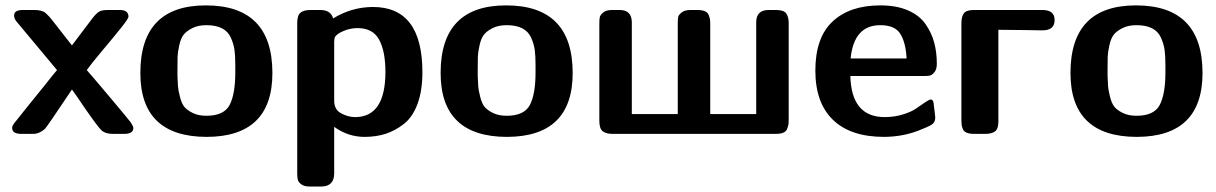

<svg xmlns="http://www.w3.org/2000/svg" viewBox="-20 -495 4498 710"><path d="M24.9 -22Q24.9 -28.8 31 -37.4Q37.1 -45.9 81.1 -100.1Q117.2 -145 143.1 -176.8Q183.1 -227.5 190.9 -235.8Q183.1 -245.6 43 -413.1Q31.7 -425.3 32.2 -438Q32.2 -458 64 -458H106.9Q114.7 -458 119.9 -457.5Q125 -457 131.6 -455.1Q138.2 -453.1 141.6 -451.7Q145 -450.2 152.1 -443.6Q159.2 -437 163.6 -431.9Q168 -426.8 177.5 -414.8Q187 -402.8 194.6 -392.8Q202.1 -382.8 217.5 -363.5Q232.9 -344.2 246.1 -327.1Q249 -331.1 254.4 -338.1Q259.8 -345.2 278.8 -370.6Q297.9 -396 323.2 -429.2Q338.4 -448.2 348.6 -453.1Q358.9 -458 379.9 -458H422.9Q455.1 -458 455.1 -433.1Q455.1 -426.3 427 -391.1Q398.9 -356 358.4 -307.9Q317.9 -259.8 300.8 -235.8Q307.6 -229 380.4 -142.6Q453.1 -56.2 463.9 -42Q472.7 -27.8 473.1 -22Q473.1 0 439.9 0H396Q369.1 0 355 -13.4Q340.8 -26.9 291 -99.1Q264.2 -139.2 246.1 -164.1Q154.3 -26.9 146 -18.1Q125 0 104 0H58.1Q24.9 0 24.9 -22Z M499 -225.1Q499 -475.1 741.2 -475.1Q987.3 -475.1 987.3 -225.1Q987.3 10.7 744.1 11.2Q499 10.7 499 -225.1ZM636.2 -213.9Q637.2 -188 638.2 -175Q639.2 -162.1 645.3 -137.5Q651.4 -112.8 661.4 -100.3Q671.4 -87.9 692.4 -77.4Q713.4 -66.9 743.2 -66.9Q808.1 -66.9 829.1 -106.9Q850.1 -147 850.1 -227.1V-253.9Q850.1 -288.1 847.2 -310.1Q844.2 -332 833.7 -355.5Q823.2 -378.9 800.8 -390.4Q778.3 -401.9 743.2 -401.9Q712.4 -401.9 690.9 -390.9Q669.4 -379.9 658.9 -366.5Q648.4 -353 642.8 -326.9Q637.2 -300.8 636.7 -285.9Q636.2 -271 636.2 -242.2Z M1079.1 147V-410.2Q1079.1 -438 1091.1 -448Q1103 -458 1127.9 -458H1165Q1203.1 -458 1211.9 -426.8Q1279.8 -468.8 1358.9 -469.2Q1542 -469.2 1542 -228Q1542 -159.2 1523.9 -110.6Q1505.9 -62 1473.4 -36.6Q1440.9 -11.2 1405.5 0Q1370.1 11.2 1328.1 11.2Q1267.1 11.2 1215.8 -25.9V146Q1215.8 194.8 1167 194.8H1125Q1105 194.8 1094 186.5Q1083 178.2 1081.1 169.2Q1079.1 160.2 1079.1 147ZM1215.8 -122.1Q1215.8 -89.8 1241.5 -75.9Q1267.1 -62 1293 -62Q1404.8 -62 1405.3 -228Q1405.3 -305.2 1382.1 -348.1Q1358.9 -391.1 1302.2 -391.1Q1275.4 -391.1 1250.7 -380.6Q1226.1 -370.1 1219.2 -358.9Q1216.3 -354 1215.8 -341.8Z M1609.4 -225.1Q1609.4 -475.1 1851.6 -475.1Q2097.7 -475.1 2097.7 -225.1Q2097.7 10.7 1854.5 11.2Q1609.4 10.7 1609.4 -225.1ZM1746.6 -213.9Q1747.6 -188 1748.5 -175Q1749.5 -162.1 1755.6 -137.5Q1761.7 -112.8 1771.7 -100.3Q1781.7 -87.9 1802.7 -77.4Q1823.7 -66.9 1853.5 -66.9Q1918.5 -66.9 1939.5 -106.9Q1960.4 -147 1960.4 -227.1V-253.9Q1960.4 -288.1 1957.5 -310.1Q1954.6 -332 1944.1 -355.5Q1933.6 -378.9 1911.1 -390.4Q1888.7 -401.9 1853.5 -401.9Q1822.8 -401.9 1801.3 -390.9Q1779.8 -379.9 1769.3 -366.5Q1758.8 -353 1753.2 -326.9Q1747.6 -300.8 1747.1 -285.9Q1746.6 -271 1746.6 -242.2Z M2196.3 -47.9V-407.2Q2196.3 -422.4 2197.8 -430.7Q2199.2 -439 2210.2 -448.5Q2221.2 -458 2242.2 -458H2271.5Q2316.4 -458 2316.4 -412.1V-73.2H2486.3V-410.2Q2486.3 -424.3 2487.8 -432.1Q2489.3 -439.9 2500.7 -449Q2512.2 -458 2533.2 -458H2558.6Q2575.7 -458 2586.4 -453.6Q2597.2 -449.2 2600.8 -439.2Q2604.5 -429.2 2605.5 -423.1Q2606.4 -417 2606.4 -403.8V-73.2H2776.4V-414.1Q2777.3 -458 2822.3 -458H2850.6Q2878.4 -458 2887.5 -445.1Q2896.5 -432.1 2896.5 -410.2V-53.2Q2896.5 -41 2895.5 -34.9Q2894.5 -28.8 2890.9 -18.8Q2887.2 -8.8 2876.7 -4.4Q2866.2 0 2849.6 0H2244.6Q2221.7 0 2209 -9.5Q2196.3 -19 2196.3 -47.9Z M2995.1 -233.9Q2995.1 -356 3058.8 -415.5Q3122.6 -475.1 3235.4 -475.1Q3295.4 -475.1 3337.9 -456.5Q3380.4 -438 3402.8 -405.5Q3425.3 -373 3434.8 -336.9Q3444.3 -300.8 3444.3 -258.8Q3444.3 -238.8 3435.3 -227.8Q3426.3 -216.8 3417.7 -215.3Q3409.2 -213.9 3396.5 -213.9H3124.5Q3128.4 -62 3251.5 -62Q3287.6 -62 3319.6 -72Q3351.6 -82 3368.9 -94.5Q3386.2 -106.9 3401.4 -116.9Q3416.5 -127 3421.4 -127Q3432.6 -127 3433.1 -106.9Q3434.1 -97.2 3436.3 -81.5Q3438.5 -65.9 3438.5 -61Q3438.5 -45.9 3429.9 -37.8Q3421.4 -29.8 3391.1 -18.1Q3326.2 10.7 3249.5 11.2Q3125.5 11.2 3060.3 -51.8Q2995.1 -114.7 2995.1 -233.9ZM3125.5 -278.8H3332.5Q3329.6 -336.9 3309.6 -369.4Q3289.6 -401.9 3235.4 -401.9Q3137.7 -401.9 3125.5 -278.8Z M3535.2 -48.8V-409.2Q3535.2 -433.1 3544.2 -445.6Q3553.2 -458 3581.1 -458H3835Q3879.9 -458 3879.9 -420.9Q3879.9 -382.8 3835 -382.8H3830.1Q3824.2 -382.8 3772.2 -383.8Q3720.2 -384.8 3671.9 -384.8V-44.9Q3671.9 -18.1 3659.4 -9Q3647 0 3625 0H3581.1Q3564.9 0 3554.4 -4.4Q3543.9 -8.8 3540.5 -17.8Q3537.1 -26.9 3536.1 -33Q3535.2 -39.1 3535.2 -48.8Z M3938.5 -225.1Q3938.5 -475.1 4180.7 -475.1Q4426.8 -475.1 4426.8 -225.1Q4426.8 10.7 4183.6 11.2Q3938.5 10.7 3938.5 -225.1ZM4075.7 -213.9Q4076.7 -188 4077.6 -175Q4078.6 -162.1 4084.7 -137.5Q4090.8 -112.8 4100.8 -100.3Q4110.8 -87.9 4131.8 -77.4Q4152.8 -66.9 4182.6 -66.9Q4247.6 -66.9 4268.6 -106.9Q4289.6 -147 4289.6 -227.1V-253.9Q4289.6 -288.1 4286.6 -310.1Q4283.7 -332 4273.2 -355.5Q4262.7 -378.9 4240.2 -390.4Q4217.8 -401.9 4182.6 -401.9Q4151.9 -401.9 4130.4 -390.9Q4108.9 -379.9 4098.4 -366.5Q4087.9 -353 4082.3 -326.9Q4076.7 -300.8 4076.2 -285.9Q4075.7 -271 4075.7 -242.2Z"/></svg>

Font: CMU Sans Serif
Style: Bold
Weight: 700
Version: Version 0.7.0